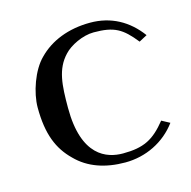

<svg xmlns="http://www.w3.org/2000/svg" viewBox="-75 -513 595 598"><g transform="rotate(-15 222.5 -214.5)"><path d="M130 -200C130 -274 133 -325 171 -365C190 -386 232 -407 268 -407C334 -407 359 -392 399 -342L425 -356C386 -409 332 -439 265 -439C194 -439 136 -415 97 -375C62 -341 39 -273 39 -226C39 -139 61 -88 102 -48C141 -8 195 10 259 10C325 10 387 -20 426 -73L400 -87C359 -36 326 -19 259 -19C207 -19 130 -44 130 -200Z"/></g></svg>

Font: Libertinus Serif
Style: Regular
Weight: 400
Designer: Philipp H. Poll, Khaled Hosny
Foundry: Caleb Maclennan
Version: Version 7.050;RELEASE